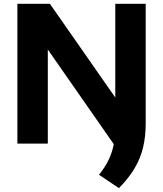

<svg xmlns="http://www.w3.org/2000/svg" viewBox="-20 -760 863 1016"><path d="M751 -740V-108.5Q751 -37 737 20.8Q723 78.5 692.2 130.5Q661.5 182.5 609.5 235.5L504 165Q535.5 125.5 554.5 86.5Q573.5 47.5 582 3L233 -498V0H72V-740H244L590 -244V-740Z"/></svg>

Font: Encode Sans Semi Expanded
Style: Bold
Weight: 700
Width: 6
Designer: Multiple Designers
Foundry: Impallari Type
Version: Version 2.000